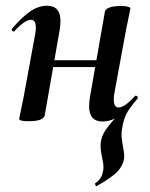

<svg xmlns="http://www.w3.org/2000/svg" viewBox="-20 -415 522 670"><path d="M312 225Q327 214 332.5 203.5Q338 193 340 180Q341 176 341 169Q341 154 336 134Q335 129 333 117Q331 105 331 94Q331 65 348 39.5Q365 14 401 -23L405 -16Q371 9 338 9Q291 9 291 -44Q291 -59 294 -77L346 -374Q351 -394 402 -394Q419 -394 427 -391.5Q435 -389 435 -386L431 -365Q421 -318 420 -312L379 -89Q377 -80 377 -67Q377 -40 394 -40Q415 -40 451 -80Q452 -81 454 -81Q458 -81 460 -77.5Q462 -74 460 -71Q431 -37 421 -17.5Q411 2 406 34Q404 48 404 53Q404 64 406 77.5Q408 91 409 96Q415 126 413 139Q409 163 390 183.5Q371 204 318 234Q316 236 313 231Q310 226 312 225ZM47 0 51 -21Q61 -68 62 -74L103 -297Q105 -306 105 -319Q105 -346 88 -346Q67 -346 30 -306Q29 -305 27 -305Q24 -305 22 -308.5Q20 -312 22 -315Q58 -357 86.5 -376Q115 -395 144 -395Q191 -395 191 -342Q191 -327 188 -309L136 -12Q131 8 80 8Q47 8 47 0ZM126 -205H368L365 -181H123Z"/></svg>

Font: Cormorant Garamond
Style: Bold Italic
Weight: 700
Italic angle: -10°
Designer: Christian Thalmann (Catharsis Fonts)
Foundry: Catharsis Fonts
Version: Version 4.000